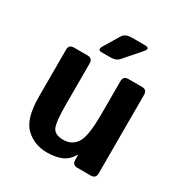

<svg xmlns="http://www.w3.org/2000/svg" viewBox="-166 -827 915 961"><g transform="rotate(30 291.5 -346.0)"><path d="M226.6 -561.5Q198.7 -561.5 216.3 -590.3L269 -677.7Q282.7 -700.7 320.8 -700.7H395Q431.2 -700.7 405.8 -671.9L325.2 -579.6Q309.6 -561.5 275.9 -561.5ZM65.4 -212.9V-483.4Q65.4 -512.7 94.7 -512.7H172.9Q202.1 -512.7 202.1 -483.4V-248Q202.1 -141.6 216.8 -113.8Q231.4 -85.9 278.3 -85.9Q328.1 -85.9 354 -125.7Q379.9 -165.5 379.9 -291V-483.4Q379.9 -512.7 409.2 -512.7H487.3Q516.6 -512.7 516.6 -483.4V-29.3Q516.6 0 487.3 0H410.2Q380.9 0 380.9 -29.3V-57.6H378.9Q356.4 -19 321.8 -4.6Q287.1 9.8 239.7 9.8Q165 9.8 115.2 -38.1Q65.4 -85.9 65.4 -212.9Z"/></g></svg>

Font: Istok Web
Style: Bold
Weight: 700
Designer: Andrey V. Panov
Foundry: Andrey V. Panov
Version: Version 1.0.2g